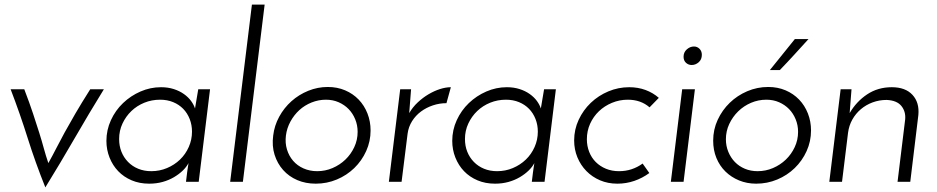

<svg xmlns="http://www.w3.org/2000/svg" viewBox="-20 -786 4052 830"><path d="M176 24Q133 -83 100 -188Q67 -293 26 -400H85Q108 -340 123 -294.5Q138 -249 149.5 -212.5Q161 -176 169.5 -144.5Q178 -113 189 -81Q207 -113 223 -144.5Q239 -176 259 -212.5Q279 -249 305.5 -294.5Q332 -340 370 -400H429Q363 -293 302.5 -188Q242 -83 176 24Z M440 -177Q440 -224 459.5 -266.5Q479 -309 512 -340.5Q545 -372 587.5 -390.5Q630 -409 676 -409Q706 -409 731 -401Q756 -393 775 -379.5Q794 -366 806 -349.5Q818 -333 823 -317L837 -400H888L839 0H784L789 -41Q791 -52 792 -62Q793 -72 795 -81Q786 -64 770 -48.5Q754 -33 732 -20Q710 -7 683 0.5Q656 8 625 8Q583 8 549 -6.5Q515 -21 491 -46Q467 -71 453.5 -105Q440 -139 440 -177ZM495 -185Q495 -155 505 -130Q515 -105 533.5 -86Q552 -67 577.5 -56.5Q603 -46 634 -46Q670 -46 702 -59.5Q734 -73 758 -96Q782 -119 796 -150.5Q810 -182 810 -217Q810 -246 800 -271.5Q790 -297 772 -315.5Q754 -334 728.5 -344.5Q703 -355 672 -355Q636 -355 604 -342Q572 -329 548 -306Q524 -283 509.5 -252Q495 -221 495 -185Z M1030 0H975L1069 -766H1124Z M1161 -200Q1166 -243 1187 -281.5Q1208 -320 1240 -348.5Q1272 -377 1312.5 -393.5Q1353 -410 1397 -410Q1438 -410 1472 -395.5Q1506 -381 1530.5 -355.5Q1555 -330 1568.5 -295.5Q1582 -261 1582 -222Q1582 -175 1563 -133Q1544 -91 1511.5 -59.5Q1479 -28 1436 -10Q1393 8 1345 8Q1301 8 1265 -7.5Q1229 -23 1204 -51Q1179 -79 1167 -117Q1155 -155 1161 -200ZM1216 -200Q1212 -168 1220.5 -140Q1229 -112 1247 -91Q1265 -70 1292 -58Q1319 -46 1351 -46Q1386 -46 1417.5 -59.5Q1449 -73 1473 -96Q1497 -119 1511.5 -150Q1526 -181 1526 -216Q1526 -245 1515.5 -270.5Q1505 -296 1487 -314.5Q1469 -333 1444 -344Q1419 -355 1389 -355Q1357 -355 1327 -343Q1297 -331 1274 -310Q1251 -289 1235.5 -260.5Q1220 -232 1216 -200Z M1910 -340Q1880 -340 1851.5 -330.5Q1823 -321 1800 -304Q1777 -287 1761.5 -262.5Q1746 -238 1742 -208L1716 0H1661L1710 -400H1757L1749 -297Q1764 -323 1786 -343.5Q1808 -364 1832.5 -378.5Q1857 -393 1882 -401Q1907 -409 1929 -409Z M1935 -177Q1935 -224 1954.5 -266.5Q1974 -309 2007 -340.5Q2040 -372 2082.5 -390.5Q2125 -409 2171 -409Q2201 -409 2226 -401Q2251 -393 2270 -379.5Q2289 -366 2301 -349.5Q2313 -333 2318 -317L2332 -400H2383L2334 0H2279L2284 -41Q2286 -52 2287 -62Q2288 -72 2290 -81Q2281 -64 2265 -48.5Q2249 -33 2227 -20Q2205 -7 2178 0.5Q2151 8 2120 8Q2078 8 2044 -6.5Q2010 -21 1986 -46Q1962 -71 1948.5 -105Q1935 -139 1935 -177ZM1990 -185Q1990 -155 2000 -130Q2010 -105 2028.5 -86Q2047 -67 2072.5 -56.5Q2098 -46 2129 -46Q2165 -46 2197 -59.5Q2229 -73 2253 -96Q2277 -119 2291 -150.5Q2305 -182 2305 -217Q2305 -246 2295 -271.5Q2285 -297 2267 -315.5Q2249 -334 2223.5 -344.5Q2198 -355 2167 -355Q2131 -355 2099 -342Q2067 -329 2043 -306Q2019 -283 2004.5 -252Q1990 -221 1990 -185Z M2758 -79 2787 -38Q2757 -16 2722 -4Q2687 8 2649 8Q2608 8 2574 -6.5Q2540 -21 2515 -46.5Q2490 -72 2476 -106Q2462 -140 2462 -179Q2462 -226 2481.5 -268Q2501 -310 2534 -341.5Q2567 -373 2610 -391Q2653 -409 2700 -409Q2738 -409 2770.5 -397Q2803 -385 2828 -363Q2818 -352 2808 -342.5Q2798 -333 2788 -322Q2750 -355 2694 -355Q2658 -355 2625.5 -341.5Q2593 -328 2569 -305Q2545 -282 2531 -251Q2517 -220 2517 -184Q2517 -155 2527 -129.5Q2537 -104 2555.5 -85.5Q2574 -67 2599.5 -56.5Q2625 -46 2656 -46Q2685 -46 2710.5 -54.5Q2736 -63 2758 -79Z M2935 -541Q2935 -560 2949 -572.5Q2963 -585 2980 -585Q2994 -585 3004 -575Q3014 -565 3014 -549Q3014 -529 3000.5 -517Q2987 -505 2970 -505Q2956 -505 2945.5 -514.5Q2935 -524 2935 -541ZM2935 0H2880L2929 -400H2984Z M3063 -178Q3063 -226 3082.5 -268Q3102 -310 3134.5 -341.5Q3167 -373 3210 -391.5Q3253 -410 3301 -410Q3342 -410 3376 -395.5Q3410 -381 3434.5 -355.5Q3459 -330 3472.5 -295.5Q3486 -261 3486 -222Q3486 -175 3467 -133Q3448 -91 3415.5 -59.5Q3383 -28 3340 -10Q3297 8 3249 8Q3209 8 3175 -6Q3141 -20 3116 -44.5Q3091 -69 3077 -103Q3063 -137 3063 -178ZM3118 -184Q3118 -155 3128.5 -129.5Q3139 -104 3157 -85.5Q3175 -67 3200 -56.5Q3225 -46 3255 -46Q3290 -46 3321.5 -59.5Q3353 -73 3377 -96Q3401 -119 3415.5 -150Q3430 -181 3430 -216Q3430 -245 3419.5 -270.5Q3409 -296 3391 -314.5Q3373 -333 3348 -344Q3323 -355 3293 -355Q3258 -355 3226.5 -341.5Q3195 -328 3171 -304.5Q3147 -281 3132.5 -250Q3118 -219 3118 -184ZM3308 -483 3416 -617H3475Q3444 -583 3413.5 -549.5Q3383 -516 3351 -483Z M3614 -400H3661L3653 -297Q3682 -347 3728.5 -378Q3775 -409 3835 -409Q3894 -409 3924.5 -376Q3955 -343 3950 -289L3915 0H3860L3893 -270Q3896 -304 3876.5 -328Q3857 -352 3813 -354Q3781 -354 3752.5 -343.5Q3724 -333 3701.5 -314Q3679 -295 3664.5 -269Q3650 -243 3646 -212L3620 0H3565Z"/></svg>

Font: Josefin Sans
Style: Italic
Weight: 400
Italic angle: -7.5°
Designer: Santiago Orozco
Foundry: Typemade